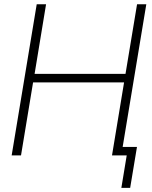

<svg xmlns="http://www.w3.org/2000/svg" viewBox="-20 -748 731 924"><path d="M36.1 0 156.7 -727.5H201.7L146.5 -392.6H584L639.6 -727.5H684.1L563.5 0H519L577.1 -351.6H139.2L81.1 0ZM564 156.2 589.8 0H542.5L549.3 -41H639.2L606.4 156.2Z"/></svg>

Font: Inter Display ExtraLight
Style: Italic
Weight: 200
Italic angle: -9.39999°
Designer: Rasmus Andersson
Foundry: rsms
Version: Version 4.000;git-a52131595